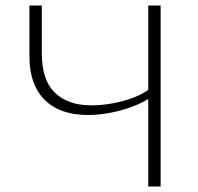

<svg xmlns="http://www.w3.org/2000/svg" viewBox="-20 -678 721 698"><path d="M519 0V-658H564V0ZM300 -260Q231 -260 183.5 -285Q136 -310 111.5 -357.5Q87 -405 87 -473V-658H132V-485Q132 -386 180 -340.5Q228 -295 312 -295Q350 -295 390.5 -302.5Q431 -310 467 -324Q503 -338 525 -356L547 -339Q520 -315 479 -297.5Q438 -280 391 -270Q344 -260 300 -260Z"/></svg>

Font: Ysabeau ExtraLight
Style: Regular
Weight: 250
Designer: Christian Thalmann (Catharsis Fonts)
Version: Version 2.002